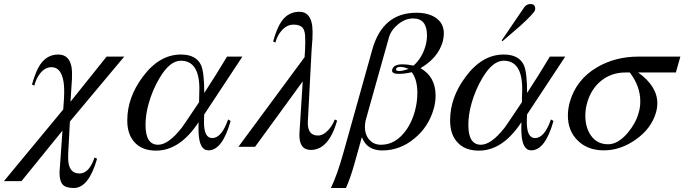

<svg xmlns="http://www.w3.org/2000/svg" viewBox="-83 -731 3408 956"><path d="M284.7 205.1Q244.1 205.1 228.8 187.5Q213.4 169.9 213.4 130.4Q213.4 119.1 216.8 80.1L228 -80.6L23.9 170.9H-63.5L231.9 -186Q233.4 -203.6 235.8 -243.7Q238.3 -292 233.4 -323.7Q221.7 -396.5 173.3 -396.5Q141.1 -396.5 116.2 -364.7Q96.7 -339.4 87.9 -304.7L76.2 -310.1Q95.2 -377.4 117.2 -409.7Q151.4 -459.5 206.5 -459.5Q261.7 -459.5 272.9 -398.4Q276.9 -375.5 275.4 -339.4Q273.9 -318.8 271.5 -279.8L268.1 -224.6L447.8 -449.2H535.6L265.1 -126L256.8 27.8Q255.9 45.4 256.3 54.7Q256.3 132.8 312.5 132.8Q361.3 132.8 387.7 53.2L400.4 59.6Q358.4 205.1 284.7 205.1Z M954.6 17.6Q909.7 17.6 905.8 -70.3Q904.8 -82 905.8 -122.6Q813 19 693.8 19Q622.1 19 584.5 -25.4Q550.3 -64.9 550.8 -132.3Q550.8 -245.6 627.9 -348.6Q710 -459.5 817.9 -459.5Q894 -459.5 918.5 -405.8Q934.1 -368.7 934.1 -268.1Q995.1 -361.3 1047.4 -449.2H1124L933.6 -160.6Q932.6 -132.8 932.6 -124Q932.6 -43.5 973.6 -43.5Q1020.5 -43.5 1052.7 -136.2L1065.4 -128.9Q1024.4 17.6 954.6 17.6ZM909.7 -288.6Q909.7 -428.7 817.4 -428.7Q762.7 -428.7 711.9 -343.3Q676.3 -283.7 657.2 -215.3Q641.6 -160.2 641.6 -108.4Q641.6 -10.3 704.1 -10.3Q755.4 -10.3 821.8 -94.7Q826.7 -100.1 908.2 -222.2Q909.7 -291.5 909.7 -288.6Z M1464.4 15.6Q1405.8 15.6 1407.7 -64Q1407.7 -65.4 1410.6 -108.4L1424.3 -325.7L1187 0H1104L1433.6 -446.3Q1434.6 -454.1 1436 -483.4Q1437 -506.3 1437 -519.5Q1436 -554.2 1436 -556.6Q1433.6 -579.6 1424.8 -591.8Q1411.1 -608.4 1378.4 -608.4Q1345.2 -608.4 1318.8 -578.1Q1297.4 -553.7 1288.1 -519L1276.9 -524.4Q1295.9 -592.3 1318.4 -624Q1351.6 -672.4 1407.7 -672.4Q1462.4 -672.4 1471.7 -602.1Q1474.6 -576.7 1472.7 -538.1Q1471.2 -516.6 1468.3 -478.5L1451.7 -161.1Q1450.7 -149.4 1449.7 -126Q1446.8 -56.2 1500 -56.2Q1526.9 -56.2 1552.2 -84Q1572.8 -106.9 1584 -136.2L1595.7 -130.4Q1553.7 15.6 1464.4 15.6Z M1820.8 18.1Q1743.2 18.1 1718.8 -48.3L1681.2 86.4Q1662.1 154.3 1639.6 205.1H1564.5Q1596.2 140.1 1627.9 25.9L1770.5 -483.4Q1821.8 -667.5 1990.2 -667.5Q2050.3 -667.5 2087.4 -642.1Q2127 -614.3 2127 -564.9Q2127 -545.9 2121.6 -524.4Q2098.6 -442.9 2010.7 -391.6Q2085.9 -349.1 2085.9 -254.9Q2085.9 -223.1 2076.7 -189.9Q2051.3 -99.6 1981 -42Q1909.2 18.1 1820.8 18.1ZM1912.6 -397.9Q1891.1 -397.9 1889.2 -388.2Q1886.2 -377 1906.2 -377.4Q1920.4 -377.4 1951.7 -387.7Q1928.2 -397.9 1912.6 -397.9ZM1967.3 -371.6Q1932.6 -362.8 1900.9 -363.3Q1863.8 -363.3 1870.1 -385.3Q1877.4 -410.6 1919.9 -410.6Q1946.8 -410.6 1976.1 -404.3Q2018.6 -442.4 2036.1 -503.9Q2043 -529.8 2043 -555.2Q2043 -639.2 1973.6 -639.2Q1935.5 -639.2 1899.9 -610.6Q1864.3 -582 1853.5 -544.4L1737.8 -132.3Q1733.9 -115.2 1733.9 -98.6Q1733.9 -61.5 1754.4 -37.1Q1776.4 -10.3 1814 -10.3Q1877.9 -10.3 1924.8 -64.9Q1963.4 -108.4 1982.4 -176.3Q1995.1 -222.2 1995.1 -268.1Q1995.1 -334.5 1967.3 -371.6Z M2562 17.6Q2517.1 17.6 2513.2 -70.3Q2512.2 -82 2513.2 -122.6Q2420.4 19 2301.3 19Q2229.5 19 2191.9 -25.4Q2157.7 -64.9 2158.2 -132.3Q2158.2 -245.6 2235.4 -348.6Q2317.4 -459.5 2425.3 -459.5Q2501.5 -459.5 2525.9 -405.8Q2541.5 -368.7 2541.5 -268.1Q2602.5 -361.3 2654.8 -449.2H2731.4L2541 -160.6Q2540 -132.8 2540 -124Q2540 -43.5 2581.1 -43.5Q2627.9 -43.5 2660.2 -136.2L2672.9 -128.9Q2631.8 17.6 2562 17.6ZM2517.1 -288.6Q2517.1 -428.7 2424.8 -428.7Q2370.1 -428.7 2319.3 -343.3Q2283.7 -283.7 2264.6 -215.3Q2249 -160.2 2249 -108.4Q2249 -10.3 2311.5 -10.3Q2362.8 -10.3 2429.2 -94.7Q2434.1 -100.1 2515.6 -222.2Q2517.1 -291.5 2517.1 -288.6ZM2507.8 -602.5Q2504.9 -600.1 2418.9 -525.9L2415 -529.8Q2451.7 -585 2526.9 -694.3Q2538.6 -710.9 2558.1 -710.9Q2582 -710.9 2582 -688Q2582 -684.1 2581.1 -681.2Q2577.6 -666 2507.8 -602.5Z M3094.2 -370.1Q3189.9 -302.2 3189.9 -216.8Q3189.9 -194.8 3183.6 -171.9Q3160.6 -90.3 3080.6 -34.7Q3005.4 17.6 2923.8 17.6Q2843.3 17.6 2793.9 -30.8Q2744.6 -79.1 2744.6 -155.3Q2744.6 -188.5 2753.9 -222.2Q2785.6 -334.5 2889.2 -395.5Q2980 -449.2 3096.7 -449.2H3304.7L3282.2 -370.1ZM3052.7 -370.1H3031.7Q2961.9 -370.1 2910.9 -329.3Q2859.9 -288.6 2840.3 -218.3Q2831.5 -187.5 2831.5 -155.3Q2831.5 -95.7 2859.4 -56.2Q2889.6 -12.7 2945.3 -12.7Q2993.7 -12.7 3042 -68.8Q3082.5 -117.2 3096.7 -168.5Q3105.5 -197.8 3105 -227.1Q3105 -302.2 3052.7 -370.1Z"/></svg>

Font: Accordance
Style: Italic
Weight: 400
Italic angle: -11°
Version: Version 1.2 (build January 31, 2020) Miklal Software Solutio